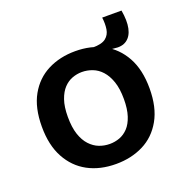

<svg xmlns="http://www.w3.org/2000/svg" viewBox="-118 -752 865 878"><g transform="rotate(-20 314.5 -312.5)"><path d="M472 -487 384 -496 382 -524Q427 -524 446.5 -539.5Q466 -555 470 -581Q474 -607 470 -638H564Q573 -586 565.5 -550.5Q558 -515 534.5 -498Q511 -481 472 -487ZM302 13Q224 13 165.5 -18.5Q107 -50 73.5 -111.5Q40 -173 40 -263Q40 -355 74 -415.5Q108 -476 167 -506Q226 -536 301 -536Q377 -536 436 -505Q495 -474 529 -412.5Q563 -351 563 -260Q563 -168 528.5 -107Q494 -46 435 -16.5Q376 13 302 13ZM306 -83Q331 -83 354 -91.5Q377 -100 395.5 -119.5Q414 -139 425 -172.5Q436 -206 436 -254Q436 -305 424 -339.5Q412 -374 392.5 -395.5Q373 -417 348 -426.5Q323 -436 297 -436Q273 -436 250 -427.5Q227 -419 208.5 -399.5Q190 -380 178.5 -347Q167 -314 167 -265Q167 -214 178.5 -179.5Q190 -145 210 -123.5Q230 -102 254.5 -92.5Q279 -83 306 -83Z"/></g></svg>

Font: Bricolage Grotesque SemiBold
Style: Regular
Weight: 600
Designer: Mathieu Triay
Foundry: Atelier Triay
Version: Version 1.000;gftools[0.9.30]